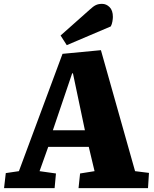

<svg xmlns="http://www.w3.org/2000/svg" viewBox="-20 -975 797 995"><path d="M503 -715 680 -88 752 -79 747 0H387L395 -76L470 -88L440 -214H230L185 -88L270 -76L263 0H1L10 -78L78 -88L304 -696ZM254 -300H420L358 -595H354ZM446 -926Q463 -942 476.5 -948.5Q490 -955 509 -955Q531 -955 548 -938Q565 -921 565 -887Q565 -878 562.5 -863.5Q560 -849 554 -838L326 -741L294 -791Z"/></svg>

Font: Literata 18pt ExtraBold
Style: Italic
Weight: 800
Italic angle: -2°
Designer: Latin by Veronika Burian and Jose Scaglione. Greek by Irene Vlachou. Cyrillic by Vera Evstafieva
Foundry: TypeTogether
Version: Version 3.103;gftools[0.9.29]